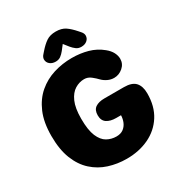

<svg xmlns="http://www.w3.org/2000/svg" viewBox="-187 -924 994 1062"><g transform="rotate(-30 309.5 -393.0)"><path d="M314.5 10.5Q254.5 10.5 200.5 -6.8Q146.5 -24 104.8 -61.8Q63 -99.5 39 -160Q15 -220.5 15 -307.5Q15 -394 41 -454.5Q67 -515 111.2 -552.8Q155.5 -590.5 211.5 -607.8Q267.5 -625 327.5 -625Q381 -625 428.8 -611.8Q476.5 -598.5 514 -567.5Q537 -549 547.8 -528.2Q558.5 -507.5 558.5 -487.5Q558.5 -455 533.5 -433.5Q508.5 -412 477.5 -412Q456 -412 436.5 -421.5Q417 -431 403.5 -445Q391 -458.5 371.5 -474Q352 -489.5 328.5 -489.5Q297.5 -489.5 269.2 -472.2Q241 -455 223.2 -415.2Q205.5 -375.5 205.5 -307.5Q205.5 -235 222.2 -195.5Q239 -156 266.5 -140.5Q294 -125 326.5 -125Q353.5 -125 370.8 -137.8Q388 -150.5 396.8 -171Q405.5 -191.5 406 -214.5H375Q338.5 -214.5 316.2 -229.5Q294 -244.5 294 -278Q294 -312 315.2 -326.5Q336.5 -341 373 -341H497.5Q548.5 -341 570.5 -316.8Q592.5 -292.5 592.5 -246.5Q592.5 -164.5 556 -107Q519.5 -49.5 456.5 -19.5Q393.5 10.5 314.5 10.5ZM445.5 -721.5Q457.5 -708 457.5 -694.5Q457.5 -676 443.2 -663.8Q429 -651.5 406 -651.5Q387 -651.5 373.5 -661.8Q360 -672 349 -685.5L324 -717L299.5 -685.5Q288 -671 274.8 -661.2Q261.5 -651.5 242.5 -651.5Q219.5 -651.5 205.2 -663.8Q191 -676 191 -694.5Q191 -700.5 193.8 -707.5Q196.5 -714.5 203 -721.5L213.5 -733.5Q240 -764 263.8 -780Q287.5 -796 324 -796Q361 -796 384.5 -780.2Q408 -764.5 435 -733.5Z"/></g></svg>

Font: Sono Monospace ExtraBold
Style: Regular
Weight: 800
Version: Version 2.112